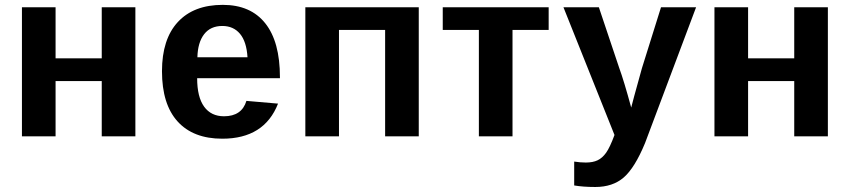

<svg xmlns="http://www.w3.org/2000/svg" viewBox="-20 -558 3479 786"><path d="M207.5 -528.3V-319.3H396.5V-528.3H534.2V0H396.5V-226.1H207.5V0H69.8V-528.3Z M890.1 9.8Q771 9.8 707 -60.8Q643.1 -131.3 643.1 -266.6Q643.1 -397.5 708 -467.8Q772.9 -538.1 892.1 -538.1Q1005.9 -538.1 1065.9 -462.6Q1126 -387.2 1126 -241.7V-237.8H787.1Q787.1 -160.6 815.7 -121.3Q844.2 -82 897 -82Q969.7 -82 988.8 -145L1118.2 -133.8Q1062 9.8 890.1 9.8ZM890.1 -451.7Q841.8 -451.7 815.7 -418Q789.6 -384.3 788.1 -323.7H993.2Q989.3 -387.7 962.4 -419.7Q935.5 -451.7 890.1 -451.7Z M1694.3 -528.3V0H1556.6V-435.5H1367.7V0H1230V-528.3Z M1792.5 -528.3H2226.1V-435.5H2078.1V0H1940.4V-435.5H1792.5Z M2417 207.5Q2367.7 207.5 2330.6 201.2V103.5Q2356.4 107.4 2377.9 107.4Q2407.2 107.4 2426.5 98.1Q2445.8 88.9 2461.2 67.4Q2476.6 45.9 2495.6 -5.4L2286.6 -528.3H2431.6L2514.6 -280.8Q2534.2 -227.5 2564 -117.7L2576.2 -164.1L2607.9 -278.8L2686 -528.3H2829.6L2620.6 27.8Q2578.6 129.4 2533.4 168.5Q2488.3 207.5 2417 207.5Z M3042.5 -528.3V-319.3H3231.4V-528.3H3369.1V0H3231.4V-226.1H3042.5V0H2904.8V-528.3Z"/></svg>

Font: Arial
Style: Bold
Weight: 700
Designer: Steve Matteson
Foundry: Ascender Corporation
Version: Version 2.00.3